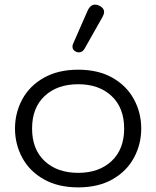

<svg xmlns="http://www.w3.org/2000/svg" viewBox="-20 -802 677 832"><path d="M45 -245Q45 -313 76.5 -371.5Q108 -430 170 -465Q232 -500 319 -500Q406 -500 467.5 -465Q529 -430 560.5 -371.5Q592 -313 592 -245Q592 -177 560.5 -118.5Q529 -60 467.5 -25Q406 10 319 10Q232 10 170 -25Q108 -60 76.5 -118.5Q45 -177 45 -245ZM518 -245Q518 -335 463.5 -386Q409 -437 319 -437Q228 -437 173.5 -386Q119 -335 119 -245Q119 -155 173.5 -104Q228 -53 319 -53Q409 -53 463.5 -104Q518 -155 518 -245ZM294 -600Q294 -607 297 -613L359 -754Q371 -782 392 -782Q402 -782 411 -777Q431 -767 431 -750Q431 -741 425 -730L347 -592Q338 -575 321 -575Q315 -575 309 -578Q294 -585 294 -600Z"/></svg>

Font: Kodchasan
Style: Regular
Weight: 400
Version: Version 1.000; ttfautohint (v1.6)